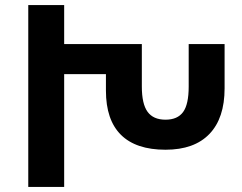

<svg xmlns="http://www.w3.org/2000/svg" viewBox="-20 -734 950 754"><path d="M91 0V-714H232V0ZM396 -561H537V-394Q537 -326 559.5 -295Q582 -264 630 -264Q677 -264 699 -294Q721 -324 721 -394V-561H862V-387Q862 -270 802.5 -208Q743 -146 630 -146Q514 -146 455 -204.5Q396 -263 396 -378ZM150 -561H484V-443H150Z"/></svg>

Font: Noto Sans Armenian
Style: Bold
Weight: 700
Version: Version 2.007